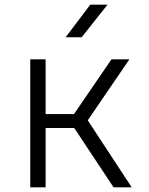

<svg xmlns="http://www.w3.org/2000/svg" viewBox="-20 -805 640 825"><path d="M110 0V-550H176V-315H298L459 -550H536L357 -288L546 0H468L299 -255H176V0ZM262 -645 368 -785H442L331 -645Z"/></svg>

Font: JetBrains Mono NL ExtraLight
Style: Regular
Weight: 200
Designer: Philipp Nurullin, Konstantin Bulenkov
Foundry: JetBrains
Version: Version 2.304; ttfautohint (v1.8.4.7-5d5b)